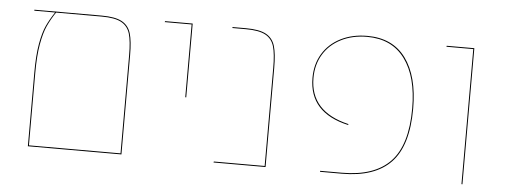

<svg xmlns="http://www.w3.org/2000/svg" viewBox="-43 -676 2071 783"><g transform="rotate(5 993.0 -284.5)"><path d="M475 -406V0H92V-300Q92 -372 100.5 -419.5Q109 -467 122 -495Q135 -523 155 -553H70V-557H346Q401 -557 428.5 -542Q456 -527 465.5 -495.5Q475 -464 475 -406ZM471 -4V-405Q471 -463 462 -493.5Q453 -524 426.5 -538.5Q400 -553 346 -553H159Q139 -523 126 -494.5Q113 -466 104.5 -418.5Q96 -371 96 -300V-4Z M714 -553H604L605 -557H718V-255H714Z M1065 -406V0H852L853 -4H1061V-405Q1061 -463 1052 -493.5Q1043 -524 1016.5 -538.5Q990 -553 936 -553H881V-557H936Q991 -557 1018.5 -542Q1046 -527 1055.5 -495.5Q1065 -464 1065 -406Z M1288 -4H1377Q1510 -4 1575 -72Q1640 -140 1640 -290Q1640 -420 1586.5 -492.5Q1533 -565 1432 -565Q1372 -565 1325.5 -541.5Q1279 -518 1253.5 -476Q1228 -434 1228 -379Q1228 -241 1386 -204V-200Q1224 -236 1224 -379Q1224 -435 1250 -478Q1276 -521 1323.5 -545Q1371 -569 1432 -569Q1536 -569 1590 -495.5Q1644 -422 1644 -290Q1644 -138 1578 -69Q1512 0 1377 0H1288Z M1867 -553H1757L1758 -557H1871V0H1867Z"/></g></svg>

Font: FiraGO Four
Style: Regular
Weight: 100
Designer: bBox Type
Foundry: bBox Type GmbH
Version: Version 1.001